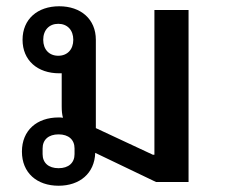

<svg xmlns="http://www.w3.org/2000/svg" viewBox="-20 -581 717 613"><path d="M167 12C234 12 282 -27 284 -93L478 0H582V-549H473V-87H468L286 -172V-454C286 -520 238 -561 169 -561C100 -561 52 -520 52 -454C52 -388 100 -347 169 -347H177V-242C177 -227 178 -216 181 -205C176 -206 172 -206 167 -206C98 -206 50 -165 50 -97C50 -29 98 12 167 12ZM167 -44C135 -44 116 -61 116 -89V-107C116 -135 135 -152 167 -152C199 -152 218 -135 218 -107V-89C218 -61 199 -44 167 -44ZM166 -403C137 -403 118 -423 118 -454C118 -485 137 -505 166 -505C195 -505 214 -485 214 -454C214 -423 195 -403 166 -403Z"/></svg>

Font: IBM Plex Thai Looped Medium
Style: Regular
Weight: 500
Designer: Mike Abbink, Paul van der Laan, Pieter van Rosmalen, Ben Mitchell, Mark Frömberg
Foundry: Bold Monday
Version: Version 1.0